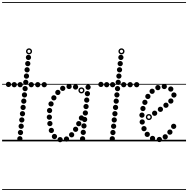

<svg xmlns="http://www.w3.org/2000/svg" viewBox="-25 -1349 1795 1832"><path d="M246.5 -776Q236 -776 228.8 -783.2Q221.5 -790.5 221.5 -801Q221.5 -811.5 228.8 -818.8Q236 -826 246.5 -826Q257 -826 264.2 -818.8Q271.5 -811.5 271.5 -801Q271.5 -790.5 264.2 -783.2Q257 -776 246.5 -776ZM240 -717Q229.5 -717 222.2 -724.2Q215 -731.5 215 -742Q215 -752.5 222.2 -759.8Q229.5 -767 240 -767Q250.5 -767 257.8 -759.8Q265 -752.5 265 -742Q265 -731.5 257.8 -724.2Q250.5 -717 240 -717ZM233.5 -658Q223 -658 215.8 -665.2Q208.5 -672.5 208.5 -683Q208.5 -693.5 215.8 -700.8Q223 -708 233.5 -708Q244 -708 251.2 -700.8Q258.5 -693.5 258.5 -683Q258.5 -672.5 251.2 -665.2Q244 -658 233.5 -658ZM227.5 -598Q217 -598 209.8 -605.2Q202.5 -612.5 202.5 -623Q202.5 -633.5 209.8 -640.8Q217 -648 227.5 -648Q238 -648 245.2 -640.8Q252.5 -633.5 252.5 -623Q252.5 -612.5 245.2 -605.2Q238 -598 227.5 -598ZM221 -538.5Q210.5 -538.5 203.2 -545.8Q196 -553 196 -563.5Q196 -574 203.2 -581.2Q210.5 -588.5 221 -588.5Q231.5 -588.5 238.8 -581.2Q246 -574 246 -563.5Q246 -553 238.8 -545.8Q231.5 -538.5 221 -538.5ZM214.5 -478.5Q204 -478.5 196.8 -485.8Q189.5 -493 189.5 -503.5Q189.5 -514 196.8 -521.2Q204 -528.5 214.5 -528.5Q225 -528.5 232.2 -521.2Q239.5 -514 239.5 -503.5Q239.5 -493 232.2 -485.8Q225 -478.5 214.5 -478.5ZM208.5 -418.5Q198 -418.5 190.8 -425.8Q183.5 -433 183.5 -443.5Q183.5 -454 190.8 -461.2Q198 -468.5 208.5 -468.5Q219 -468.5 226.2 -461.2Q233.5 -454 233.5 -443.5Q233.5 -433 226.2 -425.8Q219 -418.5 208.5 -418.5ZM202 -359Q191.5 -359 184.2 -366.2Q177 -373.5 177 -384Q177 -394.5 184.2 -401.8Q191.5 -409 202 -409Q212.5 -409 219.8 -401.8Q227 -394.5 227 -384Q227 -373.5 219.8 -366.2Q212.5 -359 202 -359ZM195.5 -299Q185 -299 177.8 -306.2Q170.5 -313.5 170.5 -324Q170.5 -334.5 177.8 -341.8Q185 -349 195.5 -349Q206 -349 213.2 -341.8Q220.5 -334.5 220.5 -324Q220.5 -313.5 213.2 -306.2Q206 -299 195.5 -299ZM189.5 -239Q179 -239 171.8 -246.2Q164.5 -253.5 164.5 -264Q164.5 -274.5 171.8 -281.8Q179 -289 189.5 -289Q200 -289 207.2 -281.8Q214.5 -274.5 214.5 -264Q214.5 -253.5 207.2 -246.2Q200 -239 189.5 -239ZM183 -179.5Q172.5 -179.5 165.2 -186.8Q158 -194 158 -204.5Q158 -215 165.2 -222.2Q172.5 -229.5 183 -229.5Q193.5 -229.5 200.8 -222.2Q208 -215 208 -204.5Q208 -194 200.8 -186.8Q193.5 -179.5 183 -179.5ZM177 -119.5Q166.5 -119.5 159.2 -126.8Q152 -134 152 -144.5Q152 -155 159.2 -162.2Q166.5 -169.5 177 -169.5Q187.5 -169.5 194.8 -162.2Q202 -155 202 -144.5Q202 -134 194.8 -126.8Q187.5 -119.5 177 -119.5ZM170.5 -59.5Q160 -59.5 152.8 -66.8Q145.5 -74 145.5 -84.5Q145.5 -95 152.8 -102.2Q160 -109.5 170.5 -109.5Q181 -109.5 188.2 -102.2Q195.5 -95 195.5 -84.5Q195.5 -74 188.2 -66.8Q181 -59.5 170.5 -59.5ZM164.5 0Q154 0 146.8 -7.2Q139.5 -14.5 139.5 -25Q139.5 -35.5 146.8 -42.8Q154 -50 164.5 -50Q175 -50 182.2 -42.8Q189.5 -35.5 189.5 -25Q189.5 -14.5 182.2 -7.2Q175 0 164.5 0ZM252 -830Q240 -830 231.5 -838.5Q223 -847 223 -859Q223 -871 231.5 -879.5Q240 -888 252 -888Q264 -888 272.5 -879.5Q281 -871 281 -859Q281 -847 272.5 -838.5Q264 -830 252 -830ZM252 -843.5Q258.5 -843.5 263 -848.2Q267.5 -853 267.5 -859.5Q267.5 -865.5 263 -870Q258.5 -874.5 252 -874.5Q245.5 -874.5 241 -870Q236.5 -865.5 236.5 -859.5Q236.5 -853 241 -848.2Q245.5 -843.5 252 -843.5ZM111 -516Q100.5 -516 93.2 -523.2Q86 -530.5 86 -541Q86 -551.5 93.2 -558.8Q100.5 -566 111 -566Q121.5 -566 128.8 -558.8Q136 -551.5 136 -541Q136 -530.5 128.8 -523.2Q121.5 -516 111 -516ZM167.5 -516Q157 -516 149.8 -523.2Q142.5 -530.5 142.5 -541Q142.5 -551.5 149.8 -558.8Q157 -566 167.5 -566Q178 -566 185.2 -558.8Q192.5 -551.5 192.5 -541Q192.5 -530.5 185.2 -523.2Q178 -516 167.5 -516ZM273.5 -516Q263 -516 255.8 -523.2Q248.5 -530.5 248.5 -541Q248.5 -551.5 255.8 -558.8Q263 -566 273.5 -566Q284 -566 291.2 -558.8Q298.5 -551.5 298.5 -541Q298.5 -530.5 291.2 -523.2Q284 -516 273.5 -516ZM397 -516Q386.5 -516 379.2 -523.2Q372 -530.5 372 -541Q372 -551.5 379.2 -558.8Q386.5 -566 397 -566Q407.5 -566 414.8 -558.8Q422 -551.5 422 -541Q422 -530.5 414.8 -523.2Q407.5 -516 397 -516ZM56 -518.5Q45.5 -518.5 38.2 -525.8Q31 -533 31 -543.5Q31 -554 38.2 -561.2Q45.5 -568.5 56 -568.5Q66.5 -568.5 73.8 -561.2Q81 -554 81 -543.5Q81 -533 73.8 -525.8Q66.5 -518.5 56 -518.5ZM335 -516Q324.5 -516 317.2 -523.2Q310 -530.5 310 -541Q310 -551.5 317.2 -558.8Q324.5 -566 335 -566Q345.5 -566 352.8 -558.8Q360 -551.5 360 -541Q360 -530.5 352.8 -523.2Q345.5 -516 335 -516ZM-5 455H420V463H-5ZM-5 -16H420V0H-5ZM-5 -549H420V-541H-5ZM-5 -1329H420V-1321H-5Z M815.5 -492Q805 -492 797.8 -499.2Q790.5 -506.5 790.5 -517Q790.5 -527.5 797.8 -534.8Q805 -542 815.5 -542Q826 -542 833.2 -534.8Q840.5 -527.5 840.5 -517Q840.5 -506.5 833.2 -499.2Q826 -492 815.5 -492ZM809 -430.5Q798.5 -430.5 791.2 -437.8Q784 -445 784 -455.5Q784 -466 791.2 -473.2Q798.5 -480.5 809 -480.5Q819.5 -480.5 826.8 -473.2Q834 -466 834 -455.5Q834 -445 826.8 -437.8Q819.5 -430.5 809 -430.5ZM802.5 -369Q792 -369 784.8 -376.2Q777.5 -383.5 777.5 -394Q777.5 -404.5 784.8 -411.8Q792 -419 802.5 -419Q813 -419 820.2 -411.8Q827.5 -404.5 827.5 -394Q827.5 -383.5 820.2 -376.2Q813 -369 802.5 -369ZM796 -307.5Q785.5 -307.5 778.2 -314.8Q771 -322 771 -332.5Q771 -343 778.2 -350.2Q785.5 -357.5 796 -357.5Q806.5 -357.5 813.8 -350.2Q821 -343 821 -332.5Q821 -322 813.8 -314.8Q806.5 -307.5 796 -307.5ZM789.5 -246Q779 -246 771.8 -253.2Q764.5 -260.5 764.5 -271Q764.5 -281.5 771.8 -288.8Q779 -296 789.5 -296Q800 -296 807.2 -288.8Q814.5 -281.5 814.5 -271Q814.5 -260.5 807.2 -253.2Q800 -246 789.5 -246ZM782.5 -184Q772 -184 764.8 -191.2Q757.5 -198.5 757.5 -209Q757.5 -219.5 764.8 -226.8Q772 -234 782.5 -234Q793 -234 800.2 -226.8Q807.5 -219.5 807.5 -209Q807.5 -198.5 800.2 -191.2Q793 -184 782.5 -184ZM776 -122.5Q765.5 -122.5 758.2 -129.8Q751 -137 751 -147.5Q751 -158 758.2 -165.2Q765.5 -172.5 776 -172.5Q786.5 -172.5 793.8 -165.2Q801 -158 801 -147.5Q801 -137 793.8 -129.8Q786.5 -122.5 776 -122.5ZM769.5 -61Q759 -61 751.8 -68.2Q744.5 -75.5 744.5 -86Q744.5 -96.5 751.8 -103.8Q759 -111 769.5 -111Q780 -111 787.2 -103.8Q794.5 -96.5 794.5 -86Q794.5 -75.5 787.2 -68.2Q780 -61 769.5 -61ZM763 0.5Q752.5 0.5 745.2 -6.8Q738 -14 738 -24.5Q738 -35 745.2 -42.2Q752.5 -49.5 763 -49.5Q773.5 -49.5 780.8 -42.2Q788 -35 788 -24.5Q788 -14 780.8 -6.8Q773.5 0.5 763 0.5ZM696 -494Q685.5 -494 678.2 -501.2Q671 -508.5 671 -519Q671 -529.5 678.2 -536.8Q685.5 -544 696 -544Q706.5 -544 713.8 -536.8Q721 -529.5 721 -519Q721 -508.5 713.8 -501.2Q706.5 -494 696 -494ZM634 -499Q623.5 -499 616.2 -506.2Q609 -513.5 609 -524Q609 -534.5 616.2 -541.8Q623.5 -549 634 -549Q644.5 -549 651.8 -541.8Q659 -534.5 659 -524Q659 -513.5 651.8 -506.2Q644.5 -499 634 -499ZM573.5 -481Q563 -481 555.8 -488.2Q548.5 -495.5 548.5 -506Q548.5 -516.5 555.8 -523.8Q563 -531 573.5 -531Q584 -531 591.2 -523.8Q598.5 -516.5 598.5 -506Q598.5 -495.5 591.2 -488.2Q584 -481 573.5 -481ZM527 -442Q516.5 -442 509.2 -449.2Q502 -456.5 502 -467Q502 -477.5 509.2 -484.8Q516.5 -492 527 -492Q537.5 -492 544.8 -484.8Q552 -477.5 552 -467Q552 -456.5 544.8 -449.2Q537.5 -442 527 -442ZM489 -390.5Q478.5 -390.5 471.2 -397.8Q464 -405 464 -415.5Q464 -426 471.2 -433.2Q478.5 -440.5 489 -440.5Q499.5 -440.5 506.8 -433.2Q514 -426 514 -415.5Q514 -405 506.8 -397.8Q499.5 -390.5 489 -390.5ZM462 -332.5Q451.5 -332.5 444.2 -339.8Q437 -347 437 -357.5Q437 -368 444.2 -375.2Q451.5 -382.5 462 -382.5Q472.5 -382.5 479.8 -375.2Q487 -368 487 -357.5Q487 -347 479.8 -339.8Q472.5 -332.5 462 -332.5ZM448 -269.5Q437.5 -269.5 430.2 -276.8Q423 -284 423 -294.5Q423 -305 430.2 -312.2Q437.5 -319.5 448 -319.5Q458.5 -319.5 465.8 -312.2Q473 -305 473 -294.5Q473 -284 465.8 -276.8Q458.5 -269.5 448 -269.5ZM446 -206Q435.5 -206 428.2 -213.2Q421 -220.5 421 -231Q421 -241.5 428.2 -248.8Q435.5 -256 446 -256Q456.5 -256 463.8 -248.8Q471 -241.5 471 -231Q471 -220.5 463.8 -213.2Q456.5 -206 446 -206ZM451 -145Q440.5 -145 433.2 -152.2Q426 -159.5 426 -170Q426 -180.5 433.2 -187.8Q440.5 -195 451 -195Q461.5 -195 468.8 -187.8Q476 -180.5 476 -170Q476 -159.5 468.8 -152.2Q461.5 -145 451 -145ZM465 -79.5Q454.5 -79.5 447.2 -86.8Q440 -94 440 -104.5Q440 -115 447.2 -122.2Q454.5 -129.5 465 -129.5Q475.5 -129.5 482.8 -122.2Q490 -115 490 -104.5Q490 -94 482.8 -86.8Q475.5 -79.5 465 -79.5ZM494.5 -21.5Q484 -21.5 476.8 -28.8Q469.5 -36 469.5 -46.5Q469.5 -57 476.8 -64.2Q484 -71.5 494.5 -71.5Q505 -71.5 512.2 -64.2Q519.5 -57 519.5 -46.5Q519.5 -36 512.2 -28.8Q505 -21.5 494.5 -21.5ZM548.5 8.5Q538 8.5 530.8 1.2Q523.5 -6 523.5 -16.5Q523.5 -27 530.8 -34.2Q538 -41.5 548.5 -41.5Q559 -41.5 566.2 -34.2Q573.5 -27 573.5 -16.5Q573.5 -6 566.2 1.2Q559 8.5 548.5 8.5ZM609.5 2.5Q599 2.5 591.8 -4.8Q584.5 -12 584.5 -22.5Q584.5 -33 591.8 -40.2Q599 -47.5 609.5 -47.5Q620 -47.5 627.2 -40.2Q634.5 -33 634.5 -22.5Q634.5 -12 627.2 -4.8Q620 2.5 609.5 2.5ZM658.5 -38Q648 -38 640.8 -45.2Q633.5 -52.5 633.5 -63Q633.5 -73.5 640.8 -80.8Q648 -88 658.5 -88Q669 -88 676.2 -80.8Q683.5 -73.5 683.5 -63Q683.5 -52.5 676.2 -45.2Q669 -38 658.5 -38ZM696.5 -90.5Q686 -90.5 678.8 -97.8Q671.5 -105 671.5 -115.5Q671.5 -126 678.8 -133.2Q686 -140.5 696.5 -140.5Q707 -140.5 714.2 -133.2Q721.5 -126 721.5 -115.5Q721.5 -105 714.2 -97.8Q707 -90.5 696.5 -90.5ZM726.5 -144Q716 -144 708.8 -151.2Q701.5 -158.5 701.5 -169Q701.5 -179.5 708.8 -186.8Q716 -194 726.5 -194Q737 -194 744.2 -186.8Q751.5 -179.5 751.5 -169Q751.5 -158.5 744.2 -151.2Q737 -144 726.5 -144ZM752 -198.5Q741.5 -198.5 734.2 -205.8Q727 -213 727 -223.5Q727 -234 734.2 -241.2Q741.5 -248.5 752 -248.5Q762.5 -248.5 769.8 -241.2Q777 -234 777 -223.5Q777 -213 769.8 -205.8Q762.5 -198.5 752 -198.5ZM752 -457.5Q740 -457.5 731.5 -466Q723 -474.5 723 -486.5Q723 -498.5 731.5 -507Q740 -515.5 752 -515.5Q764 -515.5 772.5 -507Q781 -498.5 781 -486.5Q781 -474.5 772.5 -466Q764 -457.5 752 -457.5ZM752 -471Q758.5 -471 763 -475.8Q767.5 -480.5 767.5 -487Q767.5 -493 763 -497.5Q758.5 -502 752 -502Q745.5 -502 741 -497.5Q736.5 -493 736.5 -487Q736.5 -480.5 741 -475.8Q745.5 -471 752 -471ZM368 455H940.5V463H368ZM368 -16H940.5V0H368ZM368 -549H940.5V-541H368ZM368 -1329H940.5V-1321H368Z M1128.5 -776Q1118 -776 1110.8 -783.2Q1103.5 -790.5 1103.5 -801Q1103.5 -811.5 1110.8 -818.8Q1118 -826 1128.5 -826Q1139 -826 1146.2 -818.8Q1153.5 -811.5 1153.5 -801Q1153.5 -790.5 1146.2 -783.2Q1139 -776 1128.5 -776ZM1122 -717Q1111.5 -717 1104.2 -724.2Q1097 -731.5 1097 -742Q1097 -752.5 1104.2 -759.8Q1111.5 -767 1122 -767Q1132.5 -767 1139.8 -759.8Q1147 -752.5 1147 -742Q1147 -731.5 1139.8 -724.2Q1132.5 -717 1122 -717ZM1115.5 -658Q1105 -658 1097.8 -665.2Q1090.5 -672.5 1090.5 -683Q1090.5 -693.5 1097.8 -700.8Q1105 -708 1115.5 -708Q1126 -708 1133.2 -700.8Q1140.5 -693.5 1140.5 -683Q1140.5 -672.5 1133.2 -665.2Q1126 -658 1115.5 -658ZM1109.5 -598Q1099 -598 1091.8 -605.2Q1084.5 -612.5 1084.5 -623Q1084.5 -633.5 1091.8 -640.8Q1099 -648 1109.5 -648Q1120 -648 1127.2 -640.8Q1134.5 -633.5 1134.5 -623Q1134.5 -612.5 1127.2 -605.2Q1120 -598 1109.5 -598ZM1103 -538.5Q1092.5 -538.5 1085.2 -545.8Q1078 -553 1078 -563.5Q1078 -574 1085.2 -581.2Q1092.5 -588.5 1103 -588.5Q1113.5 -588.5 1120.8 -581.2Q1128 -574 1128 -563.5Q1128 -553 1120.8 -545.8Q1113.5 -538.5 1103 -538.5ZM1096.5 -478.5Q1086 -478.5 1078.8 -485.8Q1071.5 -493 1071.5 -503.5Q1071.5 -514 1078.8 -521.2Q1086 -528.5 1096.5 -528.5Q1107 -528.5 1114.2 -521.2Q1121.5 -514 1121.5 -503.5Q1121.5 -493 1114.2 -485.8Q1107 -478.5 1096.5 -478.5ZM1090.5 -418.5Q1080 -418.5 1072.8 -425.8Q1065.5 -433 1065.5 -443.5Q1065.5 -454 1072.8 -461.2Q1080 -468.5 1090.5 -468.5Q1101 -468.5 1108.2 -461.2Q1115.5 -454 1115.5 -443.5Q1115.5 -433 1108.2 -425.8Q1101 -418.5 1090.5 -418.5ZM1084 -359Q1073.5 -359 1066.2 -366.2Q1059 -373.5 1059 -384Q1059 -394.5 1066.2 -401.8Q1073.5 -409 1084 -409Q1094.5 -409 1101.8 -401.8Q1109 -394.5 1109 -384Q1109 -373.5 1101.8 -366.2Q1094.5 -359 1084 -359ZM1077.5 -299Q1067 -299 1059.8 -306.2Q1052.5 -313.5 1052.5 -324Q1052.5 -334.5 1059.8 -341.8Q1067 -349 1077.5 -349Q1088 -349 1095.2 -341.8Q1102.5 -334.5 1102.5 -324Q1102.5 -313.5 1095.2 -306.2Q1088 -299 1077.5 -299ZM1071.5 -239Q1061 -239 1053.8 -246.2Q1046.5 -253.5 1046.5 -264Q1046.5 -274.5 1053.8 -281.8Q1061 -289 1071.5 -289Q1082 -289 1089.2 -281.8Q1096.5 -274.5 1096.5 -264Q1096.5 -253.5 1089.2 -246.2Q1082 -239 1071.5 -239ZM1065 -179.5Q1054.5 -179.5 1047.2 -186.8Q1040 -194 1040 -204.5Q1040 -215 1047.2 -222.2Q1054.5 -229.5 1065 -229.5Q1075.5 -229.5 1082.8 -222.2Q1090 -215 1090 -204.5Q1090 -194 1082.8 -186.8Q1075.5 -179.5 1065 -179.5ZM1059 -119.5Q1048.5 -119.5 1041.2 -126.8Q1034 -134 1034 -144.5Q1034 -155 1041.2 -162.2Q1048.5 -169.5 1059 -169.5Q1069.5 -169.5 1076.8 -162.2Q1084 -155 1084 -144.5Q1084 -134 1076.8 -126.8Q1069.5 -119.5 1059 -119.5ZM1052.5 -59.5Q1042 -59.5 1034.8 -66.8Q1027.5 -74 1027.5 -84.5Q1027.5 -95 1034.8 -102.2Q1042 -109.5 1052.5 -109.5Q1063 -109.5 1070.2 -102.2Q1077.5 -95 1077.5 -84.5Q1077.5 -74 1070.2 -66.8Q1063 -59.5 1052.5 -59.5ZM1046.5 0Q1036 0 1028.8 -7.2Q1021.5 -14.5 1021.5 -25Q1021.5 -35.5 1028.8 -42.8Q1036 -50 1046.5 -50Q1057 -50 1064.2 -42.8Q1071.5 -35.5 1071.5 -25Q1071.5 -14.5 1064.2 -7.2Q1057 0 1046.5 0ZM1134 -830Q1122 -830 1113.5 -838.5Q1105 -847 1105 -859Q1105 -871 1113.5 -879.5Q1122 -888 1134 -888Q1146 -888 1154.5 -879.5Q1163 -871 1163 -859Q1163 -847 1154.5 -838.5Q1146 -830 1134 -830ZM1134 -843.5Q1140.5 -843.5 1145 -848.2Q1149.5 -853 1149.5 -859.5Q1149.5 -865.5 1145 -870Q1140.5 -874.5 1134 -874.5Q1127.5 -874.5 1123 -870Q1118.5 -865.5 1118.5 -859.5Q1118.5 -853 1123 -848.2Q1127.5 -843.5 1134 -843.5ZM993 -516Q982.5 -516 975.2 -523.2Q968 -530.5 968 -541Q968 -551.5 975.2 -558.8Q982.5 -566 993 -566Q1003.5 -566 1010.8 -558.8Q1018 -551.5 1018 -541Q1018 -530.5 1010.8 -523.2Q1003.5 -516 993 -516ZM1049.5 -516Q1039 -516 1031.8 -523.2Q1024.5 -530.5 1024.5 -541Q1024.5 -551.5 1031.8 -558.8Q1039 -566 1049.5 -566Q1060 -566 1067.2 -558.8Q1074.5 -551.5 1074.5 -541Q1074.5 -530.5 1067.2 -523.2Q1060 -516 1049.5 -516ZM1155.5 -516Q1145 -516 1137.8 -523.2Q1130.5 -530.5 1130.5 -541Q1130.5 -551.5 1137.8 -558.8Q1145 -566 1155.5 -566Q1166 -566 1173.2 -558.8Q1180.5 -551.5 1180.5 -541Q1180.5 -530.5 1173.2 -523.2Q1166 -516 1155.5 -516ZM1279 -516Q1268.5 -516 1261.2 -523.2Q1254 -530.5 1254 -541Q1254 -551.5 1261.2 -558.8Q1268.5 -566 1279 -566Q1289.5 -566 1296.8 -558.8Q1304 -551.5 1304 -541Q1304 -530.5 1296.8 -523.2Q1289.5 -516 1279 -516ZM938 -518.5Q927.5 -518.5 920.2 -525.8Q913 -533 913 -543.5Q913 -554 920.2 -561.2Q927.5 -568.5 938 -568.5Q948.5 -568.5 955.8 -561.2Q963 -554 963 -543.5Q963 -533 955.8 -525.8Q948.5 -518.5 938 -518.5ZM1217 -516Q1206.5 -516 1199.2 -523.2Q1192 -530.5 1192 -541Q1192 -551.5 1199.2 -558.8Q1206.5 -566 1217 -566Q1227.5 -566 1234.8 -558.8Q1242 -551.5 1242 -541Q1242 -530.5 1234.8 -523.2Q1227.5 -516 1217 -516ZM877 455H1302V463H877ZM877 -16H1302V0H877ZM877 -549H1302V-541H877ZM877 -1329H1302V-1321H877Z M1450.5 -243.5Q1440 -243.5 1432.8 -250.8Q1425.5 -258 1425.5 -268.5Q1425.5 -279 1432.8 -286.2Q1440 -293.5 1450.5 -293.5Q1461 -293.5 1468.2 -286.2Q1475.5 -279 1475.5 -268.5Q1475.5 -258 1468.2 -250.8Q1461 -243.5 1450.5 -243.5ZM1505.5 -281Q1495 -281 1487.8 -288.2Q1480.5 -295.5 1480.5 -306Q1480.5 -316.5 1487.8 -323.8Q1495 -331 1505.5 -331Q1516 -331 1523.2 -323.8Q1530.5 -316.5 1530.5 -306Q1530.5 -295.5 1523.2 -288.2Q1516 -281 1505.5 -281ZM1558.5 -320Q1548 -320 1540.8 -327.2Q1533.5 -334.5 1533.5 -345Q1533.5 -355.5 1540.8 -362.8Q1548 -370 1558.5 -370Q1569 -370 1576.2 -362.8Q1583.5 -355.5 1583.5 -345Q1583.5 -334.5 1576.2 -327.2Q1569 -320 1558.5 -320ZM1605 -360Q1594.5 -360 1587.2 -367.2Q1580 -374.5 1580 -385Q1580 -395.5 1587.2 -402.8Q1594.5 -410 1605 -410Q1615.5 -410 1622.8 -402.8Q1630 -395.5 1630 -385Q1630 -374.5 1622.8 -367.2Q1615.5 -360 1605 -360ZM1634.5 -417.5Q1624 -417.5 1616.8 -424.8Q1609.5 -432 1609.5 -442.5Q1609.5 -453 1616.8 -460.2Q1624 -467.5 1634.5 -467.5Q1645 -467.5 1652.2 -460.2Q1659.5 -453 1659.5 -442.5Q1659.5 -432 1652.2 -424.8Q1645 -417.5 1634.5 -417.5ZM1604.5 -474.5Q1594 -474.5 1586.8 -481.8Q1579.5 -489 1579.5 -499.5Q1579.5 -510 1586.8 -517.2Q1594 -524.5 1604.5 -524.5Q1615 -524.5 1622.2 -517.2Q1629.5 -510 1629.5 -499.5Q1629.5 -489 1622.2 -481.8Q1615 -474.5 1604.5 -474.5ZM1542.5 -498.5Q1532 -498.5 1524.8 -505.8Q1517.5 -513 1517.5 -523.5Q1517.5 -534 1524.8 -541.2Q1532 -548.5 1542.5 -548.5Q1553 -548.5 1560.2 -541.2Q1567.5 -534 1567.5 -523.5Q1567.5 -513 1560.2 -505.8Q1553 -498.5 1542.5 -498.5ZM1481.5 -488Q1471 -488 1463.8 -495.2Q1456.5 -502.5 1456.5 -513Q1456.5 -523.5 1463.8 -530.8Q1471 -538 1481.5 -538Q1492 -538 1499.2 -530.8Q1506.5 -523.5 1506.5 -513Q1506.5 -502.5 1499.2 -495.2Q1492 -488 1481.5 -488ZM1426.5 -453Q1416 -453 1408.8 -460.2Q1401.5 -467.5 1401.5 -478Q1401.5 -488.5 1408.8 -495.8Q1416 -503 1426.5 -503Q1437 -503 1444.2 -495.8Q1451.5 -488.5 1451.5 -478Q1451.5 -467.5 1444.2 -460.2Q1437 -453 1426.5 -453ZM1386 -404Q1375.5 -404 1368.2 -411.2Q1361 -418.5 1361 -429Q1361 -439.5 1368.2 -446.8Q1375.5 -454 1386 -454Q1396.5 -454 1403.8 -446.8Q1411 -439.5 1411 -429Q1411 -418.5 1403.8 -411.2Q1396.5 -404 1386 -404ZM1357.5 -347.5Q1347 -347.5 1339.8 -354.8Q1332.5 -362 1332.5 -372.5Q1332.5 -383 1339.8 -390.2Q1347 -397.5 1357.5 -397.5Q1368 -397.5 1375.2 -390.2Q1382.5 -383 1382.5 -372.5Q1382.5 -362 1375.2 -354.8Q1368 -347.5 1357.5 -347.5ZM1339 -288.5Q1328.5 -288.5 1321.2 -295.8Q1314 -303 1314 -313.5Q1314 -324 1321.2 -331.2Q1328.5 -338.5 1339 -338.5Q1349.5 -338.5 1356.8 -331.2Q1364 -324 1364 -313.5Q1364 -303 1356.8 -295.8Q1349.5 -288.5 1339 -288.5ZM1329.5 -225.5Q1319 -225.5 1311.8 -232.8Q1304.5 -240 1304.5 -250.5Q1304.5 -261 1311.8 -268.2Q1319 -275.5 1329.5 -275.5Q1340 -275.5 1347.2 -268.2Q1354.5 -261 1354.5 -250.5Q1354.5 -240 1347.2 -232.8Q1340 -225.5 1329.5 -225.5ZM1332 -160Q1321.5 -160 1314.2 -167.2Q1307 -174.5 1307 -185Q1307 -195.5 1314.2 -202.8Q1321.5 -210 1332 -210Q1342.5 -210 1349.8 -202.8Q1357 -195.5 1357 -185Q1357 -174.5 1349.8 -167.2Q1342.5 -160 1332 -160ZM1349 -96.5Q1338.5 -96.5 1331.2 -103.8Q1324 -111 1324 -121.5Q1324 -132 1331.2 -139.2Q1338.5 -146.5 1349 -146.5Q1359.5 -146.5 1366.8 -139.2Q1374 -132 1374 -121.5Q1374 -111 1366.8 -103.8Q1359.5 -96.5 1349 -96.5ZM1380 -42Q1369.5 -42 1362.2 -49.2Q1355 -56.5 1355 -67Q1355 -77.5 1362.2 -84.8Q1369.5 -92 1380 -92Q1390.5 -92 1397.8 -84.8Q1405 -77.5 1405 -67Q1405 -56.5 1397.8 -49.2Q1390.5 -42 1380 -42ZM1430.5 -3Q1420 -3 1412.8 -10.2Q1405.5 -17.5 1405.5 -28Q1405.5 -38.5 1412.8 -45.8Q1420 -53 1430.5 -53Q1441 -53 1448.2 -45.8Q1455.5 -38.5 1455.5 -28Q1455.5 -17.5 1448.2 -10.2Q1441 -3 1430.5 -3ZM1495.5 7Q1485 7 1477.8 -0.2Q1470.5 -7.5 1470.5 -18Q1470.5 -28.5 1477.8 -35.8Q1485 -43 1495.5 -43Q1506 -43 1513.2 -35.8Q1520.5 -28.5 1520.5 -18Q1520.5 -7.5 1513.2 -0.2Q1506 7 1495.5 7ZM1551.5 -18.5Q1541 -18.5 1533.8 -25.8Q1526.5 -33 1526.5 -43.5Q1526.5 -54 1533.8 -61.2Q1541 -68.5 1551.5 -68.5Q1562 -68.5 1569.2 -61.2Q1576.5 -54 1576.5 -43.5Q1576.5 -33 1569.2 -25.8Q1562 -18.5 1551.5 -18.5ZM1596 -63.5Q1585.5 -63.5 1578.2 -70.8Q1571 -78 1571 -88.5Q1571 -99 1578.2 -106.2Q1585.5 -113.5 1596 -113.5Q1606.5 -113.5 1613.8 -106.2Q1621 -99 1621 -88.5Q1621 -78 1613.8 -70.8Q1606.5 -63.5 1596 -63.5ZM1632 -118.5Q1621.5 -118.5 1614.2 -125.8Q1607 -133 1607 -143.5Q1607 -154 1614.2 -161.2Q1621.5 -168.5 1632 -168.5Q1642.5 -168.5 1649.8 -161.2Q1657 -154 1657 -143.5Q1657 -133 1649.8 -125.8Q1642.5 -118.5 1632 -118.5ZM1395.5 -203Q1383.5 -203 1375 -211.5Q1366.5 -220 1366.5 -232Q1366.5 -244 1375 -252.5Q1383.5 -261 1395.5 -261Q1407.5 -261 1416 -252.5Q1424.5 -244 1424.5 -232Q1424.5 -220 1416 -211.5Q1407.5 -203 1395.5 -203ZM1395.5 -216.5Q1402 -216.5 1406.5 -221.2Q1411 -226 1411 -232.5Q1411 -238.5 1406.5 -243Q1402 -247.5 1395.5 -247.5Q1389 -247.5 1384.5 -243Q1380 -238.5 1380 -232.5Q1380 -226 1384.5 -221.2Q1389 -216.5 1395.5 -216.5ZM1256.5 455H1750V463H1256.5ZM1256.5 -16H1750V0H1256.5ZM1256.5 -549H1750V-541H1256.5ZM1256.5 -1329H1750V-1321H1256.5Z"/></svg>

Font: Edu SA Dotted Guide
Style: Regular
Weight: 400
Designer: Tina and Corey Anderson, Eben Sorkin, Mirko Velimirovic
Foundry: Google for Education
Version: Version 2.000